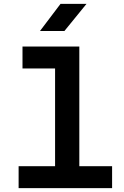

<svg xmlns="http://www.w3.org/2000/svg" viewBox="-20 -970 640 990"><path d="M76 0V-113H264V-617H96V-730H389V-113H558V0ZM186 -810 292 -950H426L312 -810Z"/></svg>

Font: Tiny
Style: Bold
Weight: 700
Monospace: yes
Designer: Philipp Nurullin, Konstantin Bulenkov
Foundry: JetBrains
Version: Version 2.251; ttfautohint (v1.8.4.7-5d5b)